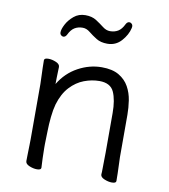

<svg xmlns="http://www.w3.org/2000/svg" viewBox="-81 -772 749 852"><g transform="rotate(10 294.0 -346.0)"><path d="M448 -679Q441 -648 416 -620Q391 -592 353 -592Q323 -592 303 -604.5Q283 -617 267 -630Q251 -643 234 -643Q213 -643 197.5 -633.5Q182 -624 171 -601Q165 -589 155 -589Q150 -589 145 -593.5Q140 -598 140 -606Q140 -620 151.5 -642Q163 -664 184.5 -682Q206 -700 236 -700Q266 -700 286 -687Q306 -674 322 -661.5Q338 -649 355 -649Q376 -649 391.5 -658.5Q407 -668 418 -691Q424 -703 434 -703Q439 -703 444 -698.5Q449 -694 449 -686Q449 -682 448 -679ZM428 -17Q429 -25 429 -44Q429 -63 429.5 -83.5Q430 -104 430 -115V-293Q430 -352 414 -387.5Q398 -423 348 -423Q314 -423 279.5 -410Q245 -397 217 -367Q189 -337 174 -287Q167 -262 163.5 -228.5Q160 -195 159.5 -162Q159 -129 158 -105V-89Q158 -65 159 -42Q160 -19 161 1Q161 11 142 11Q126 11 108 3.5Q90 -4 90 -17Q90 -25 90.5 -46Q91 -67 91.5 -87.5Q92 -108 92 -115V-364Q92 -374 91 -395Q90 -416 89.5 -438Q89 -460 89 -471Q89 -481 108 -481Q124 -481 142 -473.5Q160 -466 160 -453Q160 -453 159.5 -439Q159 -425 158.5 -407Q158 -389 158 -376Q190 -429 241.5 -457Q293 -485 348 -485Q396 -485 425.5 -467.5Q455 -450 470.5 -422Q486 -394 491 -361Q496 -328 496 -297V-105Q496 -99 497 -78Q498 -57 498.5 -34Q499 -11 499 1Q499 11 480 11Q464 11 446 3.5Q428 -4 428 -16Z"/></g></svg>

Font: QiushuiShotai
Style: Regular
Weight: 600
Designer: Fontworks Inc.
Foundry: Fontworks Inc.
Version: Version 1.250